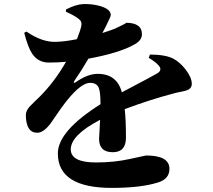

<svg xmlns="http://www.w3.org/2000/svg" viewBox="-20 -846 1040 936"><path d="M711 -580Q786 -580 825 -560Q857 -543 885 -507Q915 -468 915 -437Q915 -414 889 -405Q880 -402 859 -398Q834 -393 821 -389Q711 -360 588 -314Q594 -262 594 -175Q594 -104 530 -104Q463 -104 463 -169L468 -262Q325 -187 325 -118Q325 -54 448 -54Q537 -54 613 -71Q689 -88 692 -88Q806 -88 806 -23Q806 26 752 43Q668 70 525 70Q262 70 262 -98Q262 -207 470 -338Q470 -398 461 -419Q451 -442 419 -442Q367 -442 279 -320Q270 -308 252 -281Q234 -254 225 -242Q193 -201 165 -199Q108 -196 106 -282Q105 -306 126 -328Q132 -335 147 -349L173 -374Q246 -447 302 -545Q265 -541 218 -541Q166 -541 137 -584Q117 -613 98 -686L109 -692Q185 -640 251 -642Q296 -643 355 -655Q372 -699 375 -713Q381 -737 371 -747Q355 -765 301 -789L302 -800Q349 -824 384 -826Q429 -828 470 -816Q519 -801 520 -774Q521 -767 504 -734Q495 -714 479 -685Q526 -700 542 -707Q602 -735 594 -735Q672 -735 672 -679Q672 -648 633 -628Q559 -587 411 -560Q378 -503 342 -451Q338 -446 341 -443Q343 -441 349 -445Q407 -486 456 -486Q550 -486 574 -396Q728 -477 746 -488Q773 -504 754 -526Q739 -544 705 -564Z"/></svg>

Font: Source Han Serif CN Heavy
Style: Regular
Weight: 900
Designer: Ryoko NISHIZUKA  (kana & ideographs); Frank Grießhammer (Latin, Greek & Cyrillic); Wenlong ZHANG  (bopomofo); Sandoll Co
Foundry: Adobe Systems Incorporated
Version: Version 1.000;PS 1;hotconv 16.6.53;makeotf.lib2.5.65590